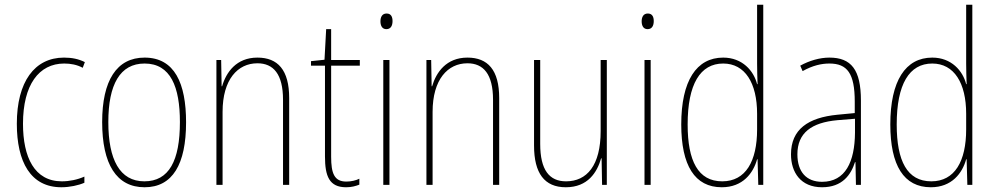

<svg xmlns="http://www.w3.org/2000/svg" viewBox="-20 -780 4198 810"><path d="M239 10C274 10 311 2 336 -9V-35C307 -22 273 -15 241 -15C125 -15 77 -117 77 -258C77 -422 144 -512 251 -512C278 -512 305 -507 329 -494L338 -518C312 -531 284 -537 250 -537C126 -537 51 -435 51 -258C51 -97 109 10 239 10Z M765 -264C765 -428 717 -537 590 -537C472 -537 411 -440 411 -265C411 -88 471 10 590 10C708 10 765 -87 765 -264ZM437 -265C437 -423 486 -512 590 -512C700 -512 739 -413 739 -265C739 -102 693 -15 589 -15C485 -15 437 -107 437 -265Z M1066 -537C977 -537 934 -475 917 -416H915L913 -527H893V0H919V-308C919 -445 983 -513 1066 -513C1133 -513 1174 -468 1174 -359V0H1200V-366C1200 -485 1152 -537 1066 -537Z M1441 -14C1390 -14 1377 -49 1377 -119V-503H1498V-527H1377V-657H1356L1349 -528L1292 -522V-503H1351V-120C1351 -37 1369 10 1440 10C1464 10 1480 5 1496 -1V-26C1482 -19 1462 -14 1441 -14Z M1611 -723C1591 -723 1585 -706 1585 -690C1585 -672 1592 -657 1610 -657C1628 -657 1636 -671 1636 -691C1636 -707 1631 -723 1611 -723ZM1623 -527H1597V0H1623Z M1952 -537C1863 -537 1820 -475 1803 -416H1801L1799 -527H1779V0H1805V-308C1805 -445 1869 -513 1952 -513C2019 -513 2060 -468 2060 -359V0H2086V-366C2086 -485 2038 -537 1952 -537Z M2540 -527H2514V-227C2514 -82 2456 -15 2368 -15C2298 -15 2259 -62 2259 -173V-527H2233V-166C2233 -49 2277 10 2367 10C2460 10 2499 -53 2516 -112H2518L2520 0H2540Z M2713 -723C2693 -723 2687 -706 2687 -690C2687 -672 2694 -657 2712 -657C2730 -657 2738 -671 2738 -691C2738 -707 2733 -723 2713 -723ZM2725 -527H2699V0H2725Z M3025 10C3114 10 3158 -50 3174 -108H3176L3179 0H3200V-760H3174V-511C3174 -483 3175 -456 3176 -425H3174C3160 -481 3112 -537 3031 -537C2918 -537 2854 -439 2854 -255C2854 -82 2911 10 3025 10ZM3027 -15C2925 -15 2881 -101 2881 -255C2881 -425 2934 -512 3031 -512C3123 -512 3174 -430 3174 -300V-234C3174 -100 3126 -15 3027 -15Z M3479 -537C3438 -537 3394 -524 3356 -503L3366 -480C3409 -504 3446 -512 3479 -512C3554 -512 3586 -471 3586 -351V-303L3513 -296C3389 -284 3317 -234 3317 -129C3317 -53 3358 10 3448 10C3534 10 3570 -43 3587 -96H3589L3591 0H3612V-356C3612 -486 3571 -537 3479 -537ZM3513 -273 3587 -279V-220C3586 -98 3547 -13 3448 -13C3382 -13 3344 -55 3344 -129C3344 -219 3403 -263 3513 -273Z M3907 10C3996 10 4040 -50 4056 -108H4058L4061 0H4082V-760H4056V-511C4056 -483 4057 -456 4058 -425H4056C4042 -481 3994 -537 3913 -537C3800 -537 3736 -439 3736 -255C3736 -82 3793 10 3907 10ZM3909 -15C3807 -15 3763 -101 3763 -255C3763 -425 3816 -512 3913 -512C4005 -512 4056 -430 4056 -300V-234C4056 -100 4008 -15 3909 -15Z"/></svg>

Font: Noto Sans Gujarati UI Condensed Thin
Style: Regular
Weight: 100
Width: 3
Designer: Jelle Bosma - Monotype Design Team, Universal Thirst
Foundry: Monotype Imaging Inc.
Version: Version 2.106